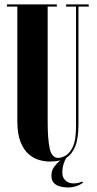

<svg xmlns="http://www.w3.org/2000/svg" viewBox="-20 -720 438 870"><path d="M204 12Q183.5 12 158.5 5.2Q133.5 -1.5 110.8 -20.8Q88 -40 73.2 -76.5Q58.5 -113 58.5 -172.5V-690H11.5V-700H237.5V-690H196V-166.5Q196 -91.5 205 -48Q214 -4.5 244.5 -4.5Q257 -4.5 276 -14.2Q295 -24 309.8 -54.2Q324.5 -84.5 324.5 -146.5V-690H279.5V-700H382V-690H335.5V-157.5Q335.5 -91 320.5 -55.8Q305.5 -20.5 281 -5Q273 7 267.8 23.8Q262.5 40.5 262.5 62.5Q262.5 85.5 277 98.2Q291.5 111 312 111Q326 111 335.8 108.5Q345.5 106 352 102.5L356.5 107Q344.5 117.5 325.2 123.5Q306 129.5 288.5 129.5Q272 129.5 254.5 125.5Q237 121.5 225 110Q213 98.5 213 75.5Q213 52 226 35Q239 18 253.5 6.5Q242 9.5 229.5 10.8Q217 12 204 12Z"/></svg>

Font: Imbue 100pt ExtraBold
Style: Regular
Weight: 800
Designer: Tyler Finck
Foundry: Etcetera Type Company
Version: Version 1.102; ttfautohint (v1.8.3)